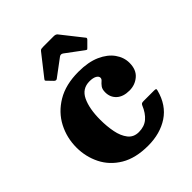

<svg xmlns="http://www.w3.org/2000/svg" viewBox="-217 -900 1048 1048"><g transform="rotate(-45 307.0 -376.0)"><path d="M32.5 -252.5Q32.5 -327.5 66.2 -392.5Q100 -457.5 167 -497.5Q234 -537.5 332.5 -537.5Q408.5 -537.5 460 -514.5Q511.5 -491.5 538 -454.2Q564.5 -417 564.5 -374.5Q564.5 -322 532.8 -294.8Q501 -267.5 457.5 -267.5Q409.5 -267.5 383 -291.8Q356.5 -316 356.5 -354.5Q356.5 -378 366 -390.8Q375.5 -403.5 385.2 -411.5Q395 -419.5 395 -429Q395 -441.5 380 -449.8Q365 -458 339 -458Q281.5 -458 256.5 -405.5Q231.5 -353 231.5 -267.5Q231.5 -217.5 240.2 -172.8Q249 -128 271.2 -99.5Q293.5 -71 333.5 -71Q376 -71 403.8 -94.5Q431.5 -118 449.5 -161.5Q452.5 -168 456.8 -170.5Q461 -173 471.5 -173H551.5Q563 -173 565.5 -170.5Q568 -168 565.5 -159Q542 -70 475.8 -26.2Q409.5 17.5 316.5 17.5Q220 17.5 157 -20.2Q94 -58 63.2 -119.8Q32.5 -181.5 32.5 -252.5ZM203.5 -596.5 175.5 -625.5Q169.5 -631 169.5 -633.5Q169.5 -636 174 -642L268 -761.5Q272.5 -767.5 278.2 -768.8Q284 -770 294.5 -770H374Q390 -770 397 -761.5L493 -640Q498.5 -634.5 490 -626L458.5 -594.5Q453 -589 451 -589.2Q449 -589.5 442.5 -594L345 -666.5Q332 -676 320 -667L221.5 -593.5Q213 -587.5 203.5 -596.5Z"/></g></svg>

Font: Besley* Heavy
Style: Regular
Weight: 800
Designer: Owen Earl
Foundry: indestructible type*
Version: Version 3.000; ttfautohint (v1.8.3)